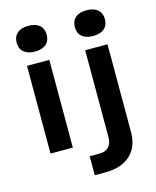

<svg xmlns="http://www.w3.org/2000/svg" viewBox="-153 -975 1056 1296"><g transform="rotate(-15 375.0 -327.0)"><path d="M249.7 0H93.7V-613.1H249.7ZM66.6 -781.8Q66.6 -824.4 94.1 -848Q121.5 -871.7 171.7 -871.7Q221.9 -871.7 249.4 -848Q276.8 -824.4 276.8 -781.8Q276.8 -739.2 249.4 -715.6Q221.9 -692 171.7 -692Q121.5 -692 94.1 -715.6Q66.6 -739.2 66.6 -781.8ZM414.1 218.6H344.5V85.8H414.1Q454.6 85.8 477.5 62Q500.3 38.2 500.3 -4.5V-613.1H656.3V-1.1Q656.3 104.4 593.4 161.5Q530.6 218.6 414.1 218.6ZM473.2 -781.8Q473.2 -824.4 500.6 -848Q528.1 -871.7 578.3 -871.7Q628.5 -871.7 655.9 -848Q683.4 -824.4 683.4 -781.8Q683.4 -739.2 655.9 -715.6Q628.5 -692 578.3 -692Q528.1 -692 500.6 -715.6Q473.2 -739.2 473.2 -781.8Z"/></g></svg>

Font: Martian Mono Custom sWd Rg
Style: Regular
Weight: 400
Width: 6
Monospace: yes
Designer: Alex Havermale
Foundry: Evil Martians
Version: Version 1.000